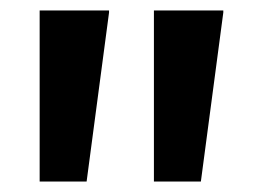

<svg xmlns="http://www.w3.org/2000/svg" viewBox="-20 -828 485 368"><path d="M189 -808V-804L146 -480H56V-808ZM408 -808V-804L365 -480H275V-808Z"/></svg>

Font: Encode Sans Normal
Style: Bold
Weight: 700
Designer: Pablo Impallari, Andres Torresi
Foundry: Pablo Impallari, Andres Torresi
Version: Version 1.000; ttfautohint (v1.00) -l 8 -r 50 -G 200 -x 14 -